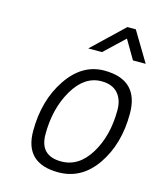

<svg xmlns="http://www.w3.org/2000/svg" viewBox="-112 -815 748 904"><g transform="rotate(15 262.0 -362.5)"><path d="M244 -590H311L408 -682L462 -590H524L437 -735H396ZM345 -509C273 -509 213.2 -473.7 165.5 -403C117.8 -332.3 94 -247.3 94 -148C94 -42.7 148.7 10 258 10C334 10 395.5 -24.3 442.5 -93C489.5 -161.7 513 -245.3 513 -344C513 -454 457 -509 345 -509ZM258 -43C188.7 -43 154 -78 154 -148C154 -231.3 172 -303.7 208 -365C244 -426.3 289.7 -457 345 -457C380.3 -457 407 -446.8 425 -426.5C443 -406.2 452 -379 452 -345C452 -261.7 434 -190.5 398 -131.5C362 -72.5 315.3 -43 258 -43Z"/></g></svg>

Font: Titillium Web
Style: Light Italic
Weight: 300
Italic angle: -13°
Version: Version 1.001;PS 57.000;hotconv 1.0.70;makeotf.lib2.5.55311